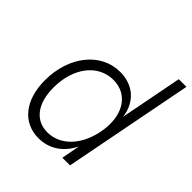

<svg xmlns="http://www.w3.org/2000/svg" viewBox="-196 -830 975 975"><g transform="rotate(45 291.5 -342.0)"><path d="M236 16C313 16 375 -26 411 -100L392 0H447L583 -700H528L463 -365C452 -456 388 -516 292 -516C154 -516 51 -388 51 -216C51 -74 123 16 236 16ZM247 -37C160 -37 108 -106 108 -220C108 -362 186 -463 296 -463C404 -463 463 -365 436 -231C413 -113 338 -37 247 -37Z"/></g></svg>

Font: Uncut Sans Light Italic
Style: Regular
Weight: 300
Italic angle: -11°
Designer: Kasper Nordkvist
Foundry: UNCUT.wtf
Version: Version 1.304;Glyphs 3.2 (3246)